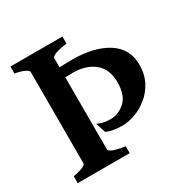

<svg xmlns="http://www.w3.org/2000/svg" viewBox="-134 -686 791 807"><g transform="rotate(-30 262.0 -283.0)"><path d="M492.2 -302.2Q492.2 -255.9 473.9 -220.7Q455.6 -185.5 426.5 -162.1Q397.5 -138.7 364.3 -126.7Q331.1 -114.7 300.8 -115.2Q280.3 -115.2 260.3 -118.7Q240.2 -122.1 225.6 -129.4L210.9 -176.8Q230 -168.5 243.7 -166Q257.3 -163.6 273.4 -163.6Q311.5 -163.6 343.5 -192.1Q375.5 -220.7 375.5 -284.2Q375.5 -347.2 336.2 -379.6Q296.9 -412.1 232.9 -412.1Q208 -412.1 178 -410.2Q147.9 -408.2 117.7 -405.3L112.3 -451.7Q183.1 -461.4 258.3 -461.4Q363.3 -461.4 427.7 -420.7Q492.2 -379.9 492.2 -302.2ZM18.6 0V-33.2Q81.1 -45.4 81.1 -60.5V-504.4Q81.1 -509.8 66.2 -517.8Q51.3 -525.9 18.6 -532.2V-565.9H271V-532.2Q225.1 -524.4 210.4 -517.6Q195.8 -510.7 195.8 -504.4V-60.5Q195.8 -55.2 210 -48.1Q224.1 -41 271 -33.2V0Z"/></g></svg>

Font: Dai Banna SIL SemiBold
Style: Regular
Weight: 600
Designer: Victor Gaultney
Foundry: SIL International
Version: Version 4.000